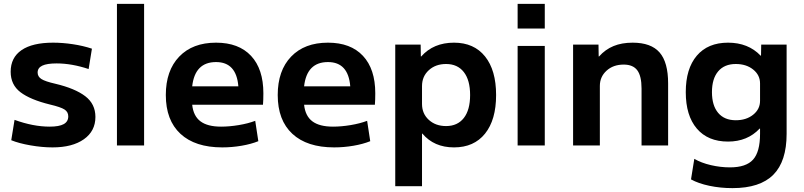

<svg xmlns="http://www.w3.org/2000/svg" viewBox="-20 -750 4145 990"><path d="M38 -27 55 -132Q151 -97 236 -97Q285 -97 308.5 -110Q332 -123 332 -150Q332 -173 312.5 -185.5Q293 -198 238 -211Q136 -236 85.5 -274.5Q35 -313 35 -380Q35 -453 91 -491.5Q147 -530 254 -530Q303 -530 356 -522Q409 -514 454 -499L437 -394Q350 -423 272 -423Q222 -423 198 -411.5Q174 -400 174 -376Q174 -355 193.5 -342.5Q213 -330 266 -318Q367 -294 419.5 -254Q472 -214 472 -147Q472 -74 412.5 -32Q353 10 251 10Q197 10 137 -0.5Q77 -11 38 -27Z M583 -730H723V0H583Z M835 -260Q835 -386 904 -458Q973 -530 1094 -530Q1211 -530 1274.5 -462Q1338 -394 1338 -269Q1338 -234 1336 -210H971Q977 -152 1013.5 -124.5Q1050 -97 1120 -97Q1163 -97 1211 -105Q1259 -113 1296 -127L1312 -22Q1275 -7 1225.5 1.5Q1176 10 1126 10Q986 10 910.5 -60Q835 -130 835 -260ZM1209 -305Q1199 -430 1094 -430Q985 -430 971 -305Z M1412 -260Q1412 -386 1481 -458Q1550 -530 1671 -530Q1788 -530 1851.5 -462Q1915 -394 1915 -269Q1915 -234 1913 -210H1548Q1554 -152 1590.5 -124.5Q1627 -97 1697 -97Q1740 -97 1788 -105Q1836 -113 1873 -127L1889 -22Q1852 -7 1802.5 1.5Q1753 10 1703 10Q1563 10 1487.5 -60Q1412 -130 1412 -260ZM1786 -305Q1776 -430 1671 -430Q1562 -430 1548 -305Z M2538 -260Q2538 -132 2481 -61Q2424 10 2321 10Q2218 10 2158 -61H2156V210H2018V-520H2149L2150 -459H2152Q2215 -530 2321 -530Q2424 -530 2481 -459Q2538 -388 2538 -260ZM2280 -100Q2339 -100 2371.5 -141.5Q2404 -183 2404 -260Q2404 -337 2371.5 -378.5Q2339 -420 2280 -420Q2226 -420 2191 -388Q2156 -356 2156 -306V-214Q2156 -164 2191 -132Q2226 -100 2280 -100Z M2649 -730H2789V-603H2649ZM2649 -513H2789V0H2649Z M2935 -520H3066L3067 -459H3069Q3101 -495 3143.5 -512.5Q3186 -530 3242 -530Q3337 -530 3381 -479.5Q3425 -429 3425 -320V0H3288V-293Q3288 -358 3266 -387.5Q3244 -417 3196 -417Q3142 -417 3107.5 -385.5Q3073 -354 3073 -307V0H2935Z M3543 175 3560 69Q3596 90 3645.5 101.5Q3695 113 3744 113Q3827 113 3863 73Q3899 33 3899 -60V-87H3897Q3834 -20 3734 -20Q3630 -20 3573 -87Q3516 -154 3516 -275Q3516 -396 3573 -463Q3630 -530 3734 -530Q3838 -530 3902 -463H3904L3905 -520H4036V-60Q4036 82 3967.5 151Q3899 220 3757 220Q3694 220 3637.5 208Q3581 196 3543 175ZM3774 -130Q3828 -130 3863.5 -158.5Q3899 -187 3899 -230V-320Q3899 -363 3863.5 -391.5Q3828 -420 3774 -420Q3715 -420 3683 -382Q3651 -344 3651 -275Q3651 -206 3683 -168Q3715 -130 3774 -130Z"/></svg>

Font: Enso
Style: Bold
Weight: 700
Designer: Coji Morishita
Foundry: UNDERFOREST DESIGN
Version: Version 1.000